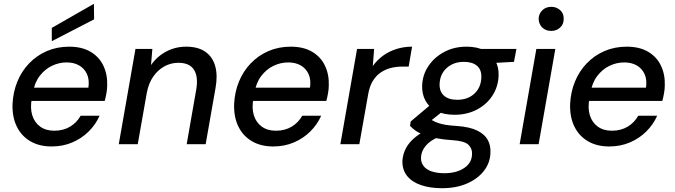

<svg xmlns="http://www.w3.org/2000/svg" viewBox="-20 -760 3560 1012"><path d="M252 12Q187 12 140 -15.5Q93 -43 68.5 -93Q44 -143 46 -211Q49 -275 71.5 -330Q94 -385 134 -426.5Q174 -468 227.5 -491Q281 -514 344 -514Q412 -514 457.5 -487Q503 -460 525 -413.5Q547 -367 545 -310Q545 -291 541 -268.5Q537 -246 532 -228H121L133 -298H446Q452 -341 438 -370.5Q424 -400 396.5 -415.5Q369 -431 331 -431Q291 -431 253.5 -413Q216 -395 189 -359.5Q162 -324 153 -270L148 -242Q138 -191 150 -152.5Q162 -114 192 -92.5Q222 -71 266 -71Q314 -71 349.5 -92.5Q385 -114 405 -150H505Q484 -103 447 -66.5Q410 -30 360.5 -9Q311 12 252 12ZM253 -543V-613L475 -740L476 -658Z M606 0 694 -502H783L776 -417Q807 -462 855.5 -488Q904 -514 961 -514Q1024 -514 1062.5 -487Q1101 -460 1114.5 -411Q1128 -362 1116 -296L1064 0H964L1014 -286Q1026 -354 1003 -391.5Q980 -429 920 -429Q881 -429 847 -410.5Q813 -392 788.5 -357.5Q764 -323 754 -272L706 0Z M1420 12Q1355 12 1308 -15.5Q1261 -43 1236.5 -93Q1212 -143 1214 -211Q1217 -275 1239.5 -330Q1262 -385 1302 -426.5Q1342 -468 1395.5 -491Q1449 -514 1512 -514Q1580 -514 1625.5 -487Q1671 -460 1693 -413.5Q1715 -367 1713 -310Q1713 -291 1709 -268.5Q1705 -246 1700 -228H1289L1301 -298H1614Q1620 -341 1606 -370.5Q1592 -400 1564.5 -415.5Q1537 -431 1499 -431Q1459 -431 1421.5 -413Q1384 -395 1357 -359.5Q1330 -324 1321 -270L1316 -242Q1306 -191 1318 -152.5Q1330 -114 1360 -92.5Q1390 -71 1434 -71Q1482 -71 1517.5 -92.5Q1553 -114 1573 -150H1673Q1652 -103 1615 -66.5Q1578 -30 1528.5 -9Q1479 12 1420 12Z M1774 0 1862 -502H1952L1945 -412Q1968 -444 1999 -466.5Q2030 -489 2069 -501.5Q2108 -514 2152 -514L2134 -409H2101Q2068 -409 2039 -401.5Q2010 -394 1985.5 -377Q1961 -360 1944 -331.5Q1927 -303 1920 -260L1874 0Z M2310 232Q2246 232 2198.5 215.5Q2151 199 2125.5 167Q2100 135 2101 88Q2103 52 2120 20.5Q2137 -11 2169 -37Q2201 -63 2248 -84L2296 -40Q2247 -20 2223.5 9Q2200 38 2199 70Q2198 96 2212.5 115Q2227 134 2255.5 143.5Q2284 153 2323 153Q2385 153 2426 126Q2467 99 2468 53Q2470 24 2449.5 3.5Q2429 -17 2366 -21Q2319 -24 2282.5 -31Q2246 -38 2219 -47.5Q2192 -57 2173 -69.5Q2154 -82 2141 -97L2145 -120L2259 -216L2332 -188L2209 -90L2237 -139Q2249 -131 2261.5 -124Q2274 -117 2290 -111.5Q2306 -106 2329.5 -102Q2353 -98 2389 -96Q2457 -91 2496 -71.5Q2535 -52 2551 -22.5Q2567 7 2565 44Q2564 97 2531.5 139.5Q2499 182 2442 207Q2385 232 2310 232ZM2376 -155Q2319 -155 2280 -175Q2241 -195 2222.5 -229.5Q2204 -264 2205 -308Q2207 -366 2238.5 -412.5Q2270 -459 2322 -486.5Q2374 -514 2439 -514Q2496 -514 2534.5 -493.5Q2573 -473 2591.5 -438.5Q2610 -404 2608 -361Q2606 -303 2575.5 -256Q2545 -209 2493 -182Q2441 -155 2376 -155ZM2390 -234Q2445 -234 2480 -266Q2515 -298 2517 -351Q2519 -392 2494.5 -413Q2470 -434 2425 -434Q2371 -434 2335 -402Q2299 -370 2297 -317Q2296 -277 2320.5 -255.5Q2345 -234 2390 -234ZM2506 -424 2495 -502H2702L2689 -434Z M2719 0 2807 -502H2907L2819 0ZM2886 -597Q2856 -597 2838 -615Q2820 -633 2819 -661Q2820 -688 2838.5 -706Q2857 -724 2886 -724Q2913 -724 2932.5 -706.5Q2952 -689 2951 -661Q2952 -633 2932.5 -615Q2913 -597 2886 -597Z M3191 12Q3126 12 3079 -15.5Q3032 -43 3007.5 -93Q2983 -143 2985 -211Q2988 -275 3010.5 -330Q3033 -385 3073 -426.5Q3113 -468 3166.5 -491Q3220 -514 3283 -514Q3351 -514 3396.5 -487Q3442 -460 3464 -413.5Q3486 -367 3484 -310Q3484 -291 3480 -268.5Q3476 -246 3471 -228H3060L3072 -298H3385Q3391 -341 3377 -370.5Q3363 -400 3335.5 -415.5Q3308 -431 3270 -431Q3230 -431 3192.5 -413Q3155 -395 3128 -359.5Q3101 -324 3092 -270L3087 -242Q3077 -191 3089 -152.5Q3101 -114 3131 -92.5Q3161 -71 3205 -71Q3253 -71 3288.5 -92.5Q3324 -114 3344 -150H3444Q3423 -103 3386 -66.5Q3349 -30 3299.5 -9Q3250 12 3191 12Z"/></svg>

Font: DM Sans 16pt Medium
Style: Italic
Weight: 500
Italic angle: -10°
Version: Version 4.004;gftools[0.9.30]